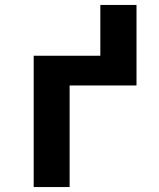

<svg xmlns="http://www.w3.org/2000/svg" viewBox="-20 -755 640 775"><path d="M116 0V-530H385V-735H531V-410H261V0Z"/></svg>

Font: Iosevka Curly Heavy Extended
Style: Regular
Weight: 900
Width: 7
Monospace: yes
Designer: Belleve Invis
Foundry: Belleve Invis
Version: Version 11.1.0; ttfautohint (v1.8.3)